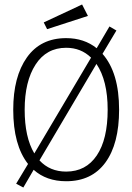

<svg xmlns="http://www.w3.org/2000/svg" viewBox="-20 -797 590 856"><path d="M84 39 52 22 105 -66Q39 -150 39 -308Q39 -455 100 -541Q161 -627 275 -627Q355 -627 411 -582L468 -679L499 -661L437 -557Q511 -473 511 -308Q511 -156 450 -72.5Q389 11 275 11Q187 11 130 -40ZM90 -308Q90 -185 133 -113L386 -540Q341 -584 275 -584Q187 -584 138.5 -509Q90 -434 90 -308ZM275 -32Q363 -32 411.5 -104Q460 -176 460 -308Q460 -438 410 -512L156 -82Q202 -32 275 -32ZM190 -667 175 -697 346 -777 372 -726Z"/></svg>

Font: Inconsolata SemiExpanded Light
Style: Regular
Weight: 300
Width: 6
Monospace: yes
Designer: Raph Levien, Cyreal, Brenton Simpson
Foundry: Raph Levien, Cyreal, Google
Version: Version 3.001; ttfautohint (v1.8.2.53-6de2)